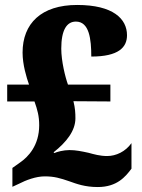

<svg xmlns="http://www.w3.org/2000/svg" viewBox="-20 -744 571 774"><path d="M374 10C452 10 486 -32 510 -64V-167C486 -133 448 -115 412 -115C383 -115 359 -122 337 -128C309 -134 286 -139 260 -139C236 -139 210 -132 199 -127L196 -130C248 -171 284 -217 284 -267C284 -288 283 -308 276 -336L425 -335V-403H254C243 -433 227 -498 227 -548C227 -623 249 -657 286 -657C340 -657 348 -586 348 -516C458 -516 492 -553 492 -602C492 -668 436 -724 291 -724C146 -724 71 -649 71 -532C71 -483 87 -431 97 -403H9V-335H119C131 -301 138 -276 138 -239C138 -157 93 -111 61 -89L30 -67V9L56 -3C85 -18 125 -33 160 -33C199 -33 222 -26 260 -13C288 -3 322 10 374 10Z"/></svg>

Font: Noto Serif Tamil SemiCondensed Black
Style: Italic
Weight: 900
Width: 4
Italic angle: -12°
Designer: Indian Type Foundry, Tom Grace, and the Monotype Design Team
Foundry: Monotype Imaging Inc.
Version: Version 2.003